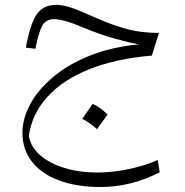

<svg xmlns="http://www.w3.org/2000/svg" viewBox="-20 -410 743 770"><path d="M83.8 -219 121.9 -214.3C131 -260.5 140.5 -291.9 150.5 -308.6C160.5 -325.2 175.7 -333.3 197.1 -333.3C209 -333.3 224.3 -330.5 243.8 -325.2C262.9 -320 289.5 -310 323.3 -295.7C362.4 -279.5 401.9 -265.7 441.4 -254.8C481 -243.8 512.9 -236.2 536.2 -231.9C462.4 -224.8 396.2 -209.5 338.6 -186.2C281 -162.9 231.9 -134.3 192.4 -100.5C152.4 -66.7 121.9 -31 101.4 7.6C80.5 46.2 70 84.3 70 121.9C70 167.6 82.9 206.7 108.6 239C134.3 271.9 170.5 296.7 217.6 313.8C264.8 331.4 319.5 340 382.9 340C464.3 340 543.8 320.5 620.5 281L612.4 231.9C576.7 247.6 537.6 259.5 494.3 268.6C451 277.6 409 281.9 369 281.9C321.4 281.9 277.6 275.7 237.6 263.3C197.6 251 165.2 233.8 140 211.4C114.8 189 100 163.3 95.7 133.8C104.3 75.2 129 23.3 170.5 -21.9C211.4 -67.1 267.1 -103.8 338.1 -132.4C409 -160.5 492.4 -179 589 -187.1L617.6 -278.1C592.4 -278.1 567.1 -279.5 542.4 -282.9C517.1 -286.2 489.5 -292.4 458.6 -302.4C427.6 -311.9 390.5 -326.7 346.7 -346.2C309.5 -362.9 281 -374.3 260.5 -381C240 -387.1 222.4 -390.5 206.7 -390.5C170 -390.5 143.3 -377.1 126.2 -351C109 -324.8 94.8 -280.5 83.8 -219ZM351.4 6.7C344.3 17.1 337.1 27.1 330.5 36.7C323.8 46.7 317.1 56.7 310 66.7C320 71.9 330.5 78.1 340.5 85.2C350.5 91.9 360 99.5 369 108.1C376.2 98.1 383.8 88.1 390.5 78.1C397.6 68.6 404.8 58.6 411.4 49C399.5 37.6 389 28.6 379 21.9C369 14.8 360 10 351.4 6.7Z"/></svg>

Font: Pinar Light
Style: Regular
Weight: 300
Designer: Amin Abedi
Version: Version 2.00;September 9, 2021;FontCreator 13.0.0.2683 64-bi